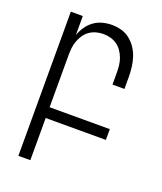

<svg xmlns="http://www.w3.org/2000/svg" viewBox="-138 -617 775 920"><g transform="rotate(20 250.0 -156.5)"><path d="M66 215V-520H127V-423Q135 -446 148.5 -466Q162 -486 181.5 -500.5Q201 -515 225 -521.5Q249 -528 273 -528Q298 -528 322 -521.5Q346 -515 365.5 -499.5Q385 -484 399 -463Q413 -442 420.5 -418Q428 -394 431 -369.5Q434 -345 434 -320V-260H373V-320Q373 -339 371 -357.5Q369 -376 362.5 -393.5Q356 -411 345.5 -426.5Q335 -442 320 -452.5Q305 -463 287 -468Q269 -473 250 -473Q231 -473 213 -468Q195 -463 180 -452.5Q165 -442 154.5 -426.5Q144 -411 137.5 -393.5Q131 -376 129 -357.5Q127 -339 127 -320V-55H434V0H127V215Z"/></g></svg>

Font: Iosevka Term Curly Light
Style: Regular
Weight: 300
Designer: Belleve Invis
Foundry: Belleve Invis
Version: Version 32.3.0